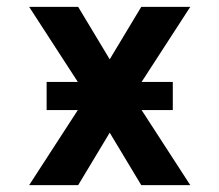

<svg xmlns="http://www.w3.org/2000/svg" viewBox="-20 -540 640 560"><path d="M65 0 207 -219H116V-301H207L65 -520H208L300 -367L392 -520H535L393 -301H484V-219H393L535 0H392L300 -153L208 0Z"/></svg>

Font: R Plex Mono
Style: Bold
Weight: 700
Monospace: yes
Designer: Belleve Invis
Foundry: Belleve Invis
Version: Version 31.8.0